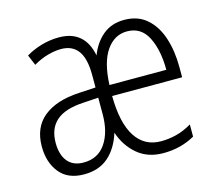

<svg xmlns="http://www.w3.org/2000/svg" viewBox="-84 -647 865 763"><g transform="rotate(-15 348.5 -266.0)"><path d="M485 -542Q541 -542 577.5 -510Q614 -478 631.5 -424Q649 -370 649 -304V-262H361Q362 -151 398.5 -94.5Q435 -38 503 -38Q535 -38 566.5 -46Q598 -54 630 -73V-23Q572 10 500 10Q436 10 393.5 -26Q351 -62 332 -119Q313 -58 274 -24Q235 10 174 10Q107 10 73 -32.5Q39 -75 39 -140Q39 -219 91 -261Q143 -303 237 -308L306 -312V-364Q306 -431 282.5 -463Q259 -495 213 -495Q188 -495 158.5 -487Q129 -479 98 -461L80 -504Q108 -521 143.5 -531.5Q179 -542 216 -542Q322 -542 343 -434Q361 -482 396.5 -512Q432 -542 485 -542ZM484 -495Q432 -495 399 -447.5Q366 -400 362 -307H596Q596 -388 569 -441.5Q542 -495 484 -495ZM244 -266Q168 -262 132 -230.5Q96 -199 96 -140Q96 -91 118.5 -63.5Q141 -36 184 -36Q243 -36 274.5 -82Q306 -128 306 -202V-270Z"/></g></svg>

Font: Noto Sans Lao UI Cond Light
Style: Regular
Weight: 300
Width: 3
Designer: Monotype Design Team
Foundry: Monotype Imaging Inc.
Version: Version 2.000; ttfautohint (v1.8.4.7-5d5b)